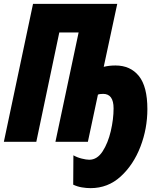

<svg xmlns="http://www.w3.org/2000/svg" viewBox="-25 -734 834 994"><path d="M444 240Q534 240 600 179.5Q666 119 702 25.5Q738 -68 738 -169Q738 -286 694 -340.5Q650 -395 573 -395Q540 -395 512 -388L582 -714H146L-5 0H163L282 -566H382L262 0H430L482 -244Q490 -248 509 -248Q563 -248 563 -173Q563 -117 548.5 -55Q534 7 506 50Q478 93 437 93Q422 93 398 87Q374 81 355 70L354 222Q375 232 398.5 236Q422 240 444 240Z"/></svg>

Font: Noto Sans Display Condensed Black
Style: Italic
Weight: 900
Width: 3
Italic angle: -192°
Designer: Monotype Design Team
Foundry: Monotype Imaging Inc.
Version: Version 1.900